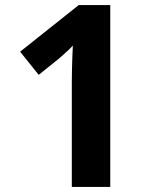

<svg xmlns="http://www.w3.org/2000/svg" viewBox="-20 -734 612 754"><path d="M413 0H262V-413Q262 -430 262.5 -455Q263 -480 264 -507Q265 -534 266 -555Q261 -549 244.5 -533.5Q228 -518 214 -506L132 -440L59 -531L289 -714H413Z"/></svg>

Font: Noto Sans Armenian
Style: Regular
Weight: 400
Designer: Monotype Design Team
Foundry: Monotype Imaging Inc.
Version: Version 2.007